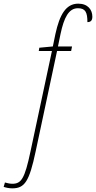

<svg xmlns="http://www.w3.org/2000/svg" viewBox="-147 -790 525 1050"><path d="M-80 240C-12 240 13 203 48 38L165 -511H242L247 -536H170L184 -604C203 -694 229 -745 279 -745C320 -745 331 -723 331 -669C351 -669 358 -680 358 -699C358 -736 334 -770 281 -770C213 -770 179 -709 156 -604L142 -536L68 -529L65 -511H137L20 37C-12 189 -31 215 -80 215C-93 215 -110 211 -120 208L-127 232C-115 236 -98 240 -80 240Z"/></svg>

Font: Noto Serif Condensed Thin
Style: Italic
Weight: 100
Width: 3
Italic angle: -12°
Designer: Monotype Design Team
Foundry: Monotype Imaging Inc.
Version: Version 2.013